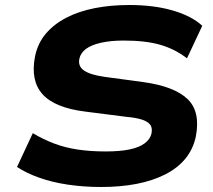

<svg xmlns="http://www.w3.org/2000/svg" viewBox="-20 -736 852 767"><path d="M384 11Q314 11 250.5 1.5Q187 -8 135.5 -26.5Q84 -45 48 -69L111 -204Q151 -180 195.5 -163Q240 -146 291 -138.5Q342 -131 402 -131Q459 -131 497.5 -139Q536 -147 558 -163.5Q580 -180 585 -202Q590 -226 579 -239Q568 -252 544.5 -259Q521 -266 487 -269L322 -290Q199 -305 150 -359.5Q101 -414 120 -511Q131 -564 163.5 -602Q196 -640 245.5 -665.5Q295 -691 358.5 -703.5Q422 -716 497 -716Q595 -716 670.5 -694Q746 -672 788 -633L727 -503Q679 -540 620.5 -557Q562 -574 474 -574Q423 -574 384.5 -565.5Q346 -557 324 -541Q302 -525 297 -501Q291 -471 316 -454Q341 -437 398 -429L553 -408Q676 -391 729 -340.5Q782 -290 762 -189Q751 -139 720 -101.5Q689 -64 639.5 -39Q590 -14 526 -1.5Q462 11 384 11Z"/></svg>

Font: Nunito Sans 10pt Expanded ExtraBold
Style: Italic
Weight: 800
Width: 7
Italic angle: -9°
Designer: Vernon Adams
Foundry: Vernon Adams
Version: Version 3.101;gftools[0.9.27]